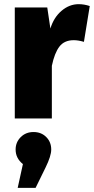

<svg xmlns="http://www.w3.org/2000/svg" viewBox="-20 -569 451 922"><path d="M358 -549Q384 -549 411 -540L383 -368Q356 -376 334 -376Q289 -376 265.5 -345.5Q242 -315 229 -253V0H51V-533H207L222 -432Q238 -485 275.5 -517Q313 -549 358 -549ZM226 149Q226 180 199 235L151 333H65L90 219Q55 191 55 149Q55 114 79.5 89.5Q104 65 141 65Q178 65 202 89Q226 113 226 149Z"/></svg>

Font: FiraGO ExtraBold
Style: Regular
Weight: 800
Designer: bBox Type
Foundry: bBox Type GmbH
Version: Version 1.001;PS 001.001;hotconv 1.0.88;makeotf.lib2.5.64775